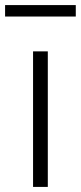

<svg xmlns="http://www.w3.org/2000/svg" viewBox="-30 -735 318 755"><path d="M100 0H158V-533H100ZM-10 -670H268V-715H-10Z"/></svg>

Font: Noto Sans CJK JP Light
Style: Regular
Weight: 300
Designer: Ryoko NISHIZUKA (kana & ideographs); Paul D. Hunt (Latin, Greek & Cyrillic); Wenlong ZHANG (bopomofo); Sandoll Communica
Foundry: Adobe Systems Incorporated
Version: Version 1.004;PS 1.004;hotconv 1.0.82;makeotf.lib2.5.63406